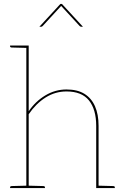

<svg xmlns="http://www.w3.org/2000/svg" viewBox="-20 -950 622 970"><path d="M113 0V-720H125V-388Q159 -438 209 -468Q259 -498 316 -498Q371 -498 406.5 -476Q442 -454 460 -413Q478 -372 478 -314V0H466V-314Q466 -397 429.5 -442.5Q393 -488 316 -488Q259 -488 210.5 -457.5Q162 -427 125 -373V0ZM475 0 476 -12 553 -10Q555 -10 557.5 -8.5Q560 -7 560 -5V0ZM31 0V-5Q31 -7 33.5 -8.5Q36 -10 38 -10L115 -12L116 0ZM116 -720 115 -708 38 -710Q36 -710 33.5 -711.5Q31 -713 31 -715V-720ZM122 0 123 -12 200 -10Q202 -10 204.5 -8.5Q207 -7 207 -5V0ZM179 -815 285 -930H293L399 -815H390Q386 -815 382 -819L289 -920L196 -819Q195 -818 193 -816.5Q191 -815 188 -815Z"/></svg>

Font: Aleo Thin
Style: Regular
Weight: 250
Designer: Alessio Laiso
Foundry: Alessio Laiso
Version: Version 2.001;gftools[0.9.29]